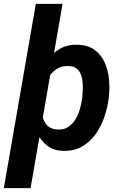

<svg xmlns="http://www.w3.org/2000/svg" viewBox="-53 -770 623 993"><path d="M270.5 -750 105 203.1H-33.2L132.3 -750ZM510.3 -272.9 509.3 -262.7Q503.4 -214.4 486.8 -165.5Q470.2 -116.7 441.9 -76.7Q413.6 -36.6 372.1 -12.5Q330.6 11.7 274.4 10.3Q225.1 8.8 192.6 -15.6Q160.2 -40 141.4 -78.4Q122.6 -116.7 115.2 -161.1Q107.9 -205.6 109.9 -246.1L112.8 -273.4Q120.6 -317.9 138.4 -365Q156.2 -412.1 184.8 -451.9Q213.4 -491.7 253.7 -515.9Q293.9 -540 346.2 -538.6Q400.4 -537.6 434.8 -512.9Q469.2 -488.3 487.3 -449.2Q505.4 -410.2 510.3 -363.8Q515.1 -317.4 510.3 -272.9ZM372.1 -263.2 373 -273.4Q375 -294.9 375.2 -321Q375.5 -347.2 369.6 -371.3Q363.8 -395.5 348.1 -411.4Q332.5 -427.2 303.2 -428.2Q272.9 -429.7 250.7 -418.9Q228.5 -408.2 212.6 -388.9Q196.8 -369.6 187.5 -345.2Q178.2 -320.8 173.8 -294.9L163.6 -226.6Q161.6 -203.6 164.8 -181.6Q168 -159.7 177 -141.4Q186 -123 203.4 -111.8Q220.7 -100.6 247.6 -100.1Q279.3 -99.1 301.8 -114.5Q324.2 -129.9 338.6 -154.8Q353 -179.7 360.8 -208.5Q368.7 -237.3 372.1 -263.2Z"/></svg>

Font: Roboto
Style: Bold Italic
Weight: 700
Italic angle: -12°
Designer: Christian Robertson
Foundry: Google
Version: Version 3.0